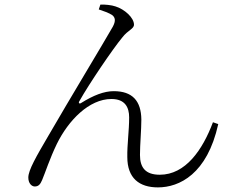

<svg xmlns="http://www.w3.org/2000/svg" viewBox="-20 -784 1040 834"><path d="M409 -743C427 -737 454 -728 468 -718C480 -708 484 -694 470 -668C432 -601 282 -353 190 -194C138 -105 103 -45 103 -13C103 13 118 26 131 26C147 26 155 17 163 -2C177 -35 196 -95 227 -159C277 -261 367 -354 464 -354C523 -354 541 -318 541 -274C541 -216 532 -155 533 -102C533 -10 585 30 666 30C759 30 880 -28 928 -245L905 -253C860 -133 786 -25 674 -25C612 -25 588 -56 588 -111C588 -156 594 -219 594 -265C593 -346 555 -388 474 -388C432 -388 386 -370 333 -337C325 -331 319 -337 325 -345C367 -420 471 -573 511 -621C535 -653 562 -658 562 -677C562 -707 521 -744 482 -756C465 -762 436 -765 416 -764Z"/></svg>

Font: Noto Serif TC Light
Style: Regular
Weight: 300
Designer: Ryoko NISHIZUKA 西塚涼子 (kana & ideographs); Frank Grießhammer (Latin, Greek & Cyrillic); Wenlong ZHANG 张文龙 (bopomofo); San
Foundry: Adobe
Version: Version 2.001;hotconv 1.1.0;makeotfexe 2.6.0